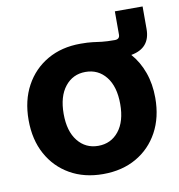

<svg xmlns="http://www.w3.org/2000/svg" viewBox="-75 -702 731 782"><g transform="rotate(-10 290.5 -310.5)"><path d="M290 11.7Q211.9 11.7 153.1 -22Q94.2 -55.7 61.3 -116Q28.3 -176.3 28.3 -257.3Q28.3 -338.4 61.3 -398.9Q94.2 -459.5 153.1 -493.4Q211.9 -527.3 290 -527.3Q320.8 -527.3 339.4 -524.9Q357.9 -522.5 377.4 -520Q397 -517.6 430.7 -517.6Q451.2 -517.6 451.2 -536.6V-632.8H565.9V-539.6Q565.9 -460.4 486.3 -446.3Q517.6 -411.1 534.9 -363Q552.2 -314.9 552.2 -257.3Q552.2 -176.8 519.3 -116.2Q486.3 -55.7 427.5 -22Q368.7 11.7 290 11.7ZM290 -105Q342.8 -105 375 -145.3Q407.2 -185.5 407.2 -257.3Q407.2 -329.6 375 -370.1Q342.8 -410.6 290 -410.6Q237.8 -410.6 205.6 -370.1Q173.3 -329.6 173.3 -257.3Q173.3 -185.5 205.6 -145.3Q237.8 -105 290 -105Z"/></g></svg>

Font: Inter Display
Style: Bold
Weight: 700
Designer: Rasmus Andersson
Foundry: rsms
Version: Version 4.001;git-9221beed3